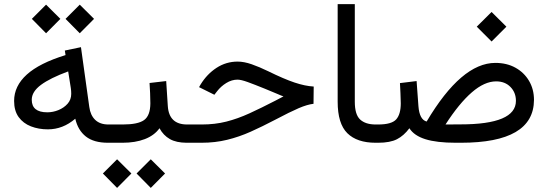

<svg xmlns="http://www.w3.org/2000/svg" viewBox="-20 -687 2638 924"><path d="M295.4 -596.2 363.8 -664.6 432.6 -596.2 363.8 -526.9ZM133.3 -596.2 201.7 -664.6 270.5 -596.2 201.7 -526.9ZM47.9 -201.2Q47.9 -272.9 108.9 -328.1Q169.9 -383.3 295.4 -421.9L292 -443.8L369.6 -460L409.7 -172.4Q415 -132.3 438.2 -110.1Q461.4 -87.9 501.5 -87.9H516.6V0H499.5Q431.6 0 393.3 -30Q355 -60.1 342.3 -115.7Q282.7 -64.5 210.4 -64.5Q166 -64.5 128.9 -78.9Q91.8 -93.3 69.8 -123.5Q47.9 -153.8 47.9 -201.2ZM308.1 -343.3Q221.7 -311.5 177.2 -278.6Q132.8 -245.6 132.8 -207Q132.8 -146.5 207.5 -146.5Q234.9 -146.5 261.2 -157.2Q287.6 -168 305.2 -187.7Q322.8 -207.5 322.8 -235.4Q322.8 -250 320.8 -263.2Z M891.1 0H879.4Q828.6 0 797.4 -17.8Q766.1 -35.6 747.6 -69.8Q722.7 -35.2 677 -17.6Q631.3 0 569.8 0H497.1V-87.9H570.8Q643.6 -87.9 673.3 -109.1Q703.1 -130.4 703.6 -189Q703.6 -212.9 702.4 -238.8Q701.2 -264.6 699.7 -287.6L779.8 -296.9L787.6 -176.3Q793.5 -87.9 880.4 -87.9H891.1ZM637.2 147.9 705.6 79.6 774.4 147.9 705.6 217.3ZM475.1 147.9 543.5 79.6 612.3 147.9 543.5 217.3Z M871.6 0V-87.9H951.2Q1014.6 -87.9 1069.3 -101.8Q1124 -115.7 1180.7 -141.6Q1237.3 -167.5 1306.2 -203.1L1344.2 -223.1Q1333.5 -226.6 1316.9 -234.1Q1300.3 -241.7 1253.9 -260.3Q1204.6 -280.3 1172.4 -292Q1140.1 -303.7 1123 -303.7Q1095.2 -303.7 1069.1 -287.6Q1043 -271.5 1024.9 -248L1011.7 -231L938 -267.6L945.3 -280.3Q976.1 -330.6 1022.2 -360.6Q1068.4 -390.6 1123.5 -390.6Q1154.3 -390.6 1191.4 -377.7Q1228.5 -364.7 1271.5 -343.8Q1347.2 -306.6 1397.5 -289.8Q1447.8 -272.9 1489.7 -270.5L1488.8 -187.5Q1459 -184.1 1417.7 -166.5Q1376.5 -148.9 1301.8 -109.4Q1242.2 -78.1 1186.5 -53.2Q1130.9 -28.3 1073.2 -14.2Q1015.6 0 949.7 0Z M1799.8 0H1787.6Q1698.2 0 1651.6 -45.9Q1605 -91.8 1605 -197.8V-667H1687.5V-197.3Q1687.5 -135.3 1713.4 -111.6Q1739.3 -87.9 1787.6 -87.9H1799.8Z M2274.4 -558.6 2345.7 -629.4 2417 -558.6 2345.7 -487.3ZM2033.2 -102.1Q2200.7 -384.3 2363.8 -384.3Q2418.9 -384.3 2460.7 -361.1Q2502.4 -337.9 2526.1 -297.6Q2549.8 -257.3 2549.8 -206.1Q2548.8 0 2198.2 0H2173.3Q2081.5 0 2027.1 -17.1Q1972.7 -34.2 1950.2 -69.8Q1923.8 -34.2 1890.6 -17.1Q1857.4 0 1799.8 0H1780.3L1780.8 -87.9H1799.8Q1864.7 -87.9 1886.7 -112.5Q1908.7 -137.2 1908.7 -189.5Q1908.7 -211.4 1907.2 -238Q1905.8 -264.6 1904.8 -287.1L1984.9 -296.9L1993.7 -176.3Q1998.5 -111.3 2033.2 -102.1ZM2196.3 -88.4Q2462.9 -88.4 2462.9 -201.7Q2462.9 -241.7 2436.5 -268.6Q2410.2 -295.4 2367.7 -295.4Q2311.5 -295.4 2250.5 -242.4Q2189.5 -189.5 2124 -87.9Z"/></svg>

Font: Vazir WOL
Style: Regular-WOL
Weight: 400
Designer: Saber Rastikerdar
Foundry: Saber Rastikerdar
Version: Version 27.2.2